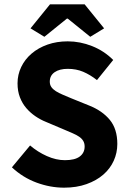

<svg xmlns="http://www.w3.org/2000/svg" viewBox="-20 -855 596 887"><path d="M276 12Q212 12 148.5 -11.5Q85 -35 35 -82L119 -183Q154 -153 196.5 -134Q239 -115 280 -115Q326 -115 348.5 -132Q371 -149 371 -178Q371 -193 364.5 -204Q358 -215 345.5 -223.5Q333 -232 315.5 -239.5Q298 -247 277 -256L192 -292Q167 -302 143.5 -318Q120 -334 101.5 -355.5Q83 -377 72 -405.5Q61 -434 61 -470Q61 -510 78 -545.5Q95 -581 126 -607.5Q157 -634 199.5 -649Q242 -664 293 -664Q350 -664 405.5 -642Q461 -620 503 -578L428 -485Q396 -510 364 -523.5Q332 -537 293 -537Q255 -537 232.5 -521.5Q210 -506 210 -478Q210 -463 217.5 -452.5Q225 -442 238.5 -433.5Q252 -425 270 -417.5Q288 -410 309 -401L393 -367Q453 -343 487.5 -301Q522 -259 522 -190Q522 -149 505.5 -112.5Q489 -76 457.5 -48.5Q426 -21 380 -4.5Q334 12 276 12ZM121 -724 211 -835H371L461 -724L397 -685L293 -769H289L185 -685Z"/></svg>

Font: hySource Sans Pro
Style: Bold
Weight: 700
Designer: Paul D. Hunt
Foundry: Adobe Systems Incorporated
Version: Version 2.021;PS 2.000;hotconv 1.0.86;makeotf.lib2.5.63406